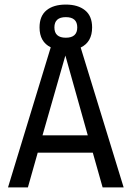

<svg xmlns="http://www.w3.org/2000/svg" viewBox="-20 -820 576 840"><path d="M383 -700Q383 -636 333 -612L521 0H429L386 -152H145L102 0H15L202 -613Q153 -637 153 -700Q153 -750 183.5 -775Q214 -800 268 -800Q321 -800 352 -775Q383 -750 383 -700ZM266 -577 166 -228H364ZM268 -655Q318 -655 318 -700Q318 -745 268 -745Q218 -745 218 -700Q218 -655 268 -655Z"/></svg>

Font: RopaSansRegular
Style: Regular
Weight: 400
Designer: Botio Nikoltchev
Foundry: Botjo Nikoltchev
Version: Version 1.002